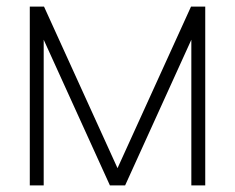

<svg xmlns="http://www.w3.org/2000/svg" viewBox="-20 -560 710 580"><path d="M112 0H70V-540H113L335 -52L557 -540H600V0H558V-440L358 0H312L112 -440Z"/></svg>

Font: Manrope Variable Light
Style: Regular
Weight: 200
Designer: Mikhail Sharanda
Foundry: Mikhail Sharanda
Version: Version 4.505